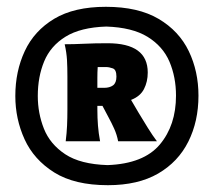

<svg xmlns="http://www.w3.org/2000/svg" viewBox="-20 -769 628 564"><path d="M297 -225Q199 -225 139.2 -262.5Q79.5 -300 52.2 -359.8Q25 -419.5 25 -487Q25 -559.5 52.8 -619Q80.5 -678.5 139.2 -713.8Q198 -749 291 -749Q386 -749 446 -713.5Q506 -678 534.5 -618.8Q563 -559.5 563 -488Q563 -412.5 533.2 -353Q503.5 -293.5 444.5 -259.2Q385.5 -225 297 -225ZM296 -284Q402 -288 449.5 -344.5Q497 -401 497 -488Q497 -542.5 477.8 -587.8Q458.5 -633 413.5 -660.8Q368.5 -688.5 292 -691Q216.5 -688.5 172.5 -661.2Q128.5 -634 109.8 -588.8Q91 -543.5 91 -487Q91 -436.5 109 -391Q127 -345.5 171.5 -316Q216 -286.5 296 -284ZM173 -354Q176 -378 177 -400Q178 -422 178 -448V-544Q178 -570.5 176.8 -592.8Q175.5 -615 170 -639Q196.5 -639 227.2 -640.5Q258 -642 296 -642Q414 -642 414 -556Q414 -529 403 -507.5Q392 -486 365 -475.5L387 -438Q400 -416.5 414.2 -393.5Q428.5 -370.5 441 -354H327Q323.5 -373 315.5 -390.8Q307.5 -408.5 299 -424L281 -458H266V-448Q266 -422 267.8 -400Q269.5 -378 274 -354ZM292 -572H267Q266 -557 266 -540V-511H286Q302 -511 312 -518.2Q322 -525.5 322 -544Q322 -564.5 311.2 -568.2Q300.5 -572 292 -572Z"/></svg>

Font: Commissioner Flair Black
Style: Regular
Weight: 900
Designer: Kostas Bartsokas
Foundry: Kostas Bartsokas
Version: Version 1.000; ttfautohint (v1.8.3)